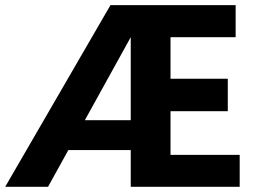

<svg xmlns="http://www.w3.org/2000/svg" viewBox="-21 -720 976 740"><path d="M404.8 -700.2H562L601.1 -576.7H482.9L164.1 0H-1ZM168.9 -256.8H570.3V-141.6H168.9ZM482.9 -700.2H887.2V-576.7H636.2V-416.5H856.9V-291.5H636.2V-123H902.8V0H482.9Z"/></svg>

Font: DavidDev Light
Style: Regular
Weight: 300
Designer: David.dev
Foundry: David.dev
Version: Version 1.001;FEAKit 1.0